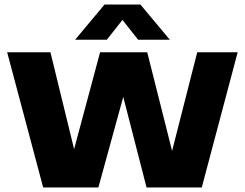

<svg xmlns="http://www.w3.org/2000/svg" viewBox="-20 -825 1078 845"><path d="M170 0 11.5 -595H202L329 -75H281L420.5 -595H628L759 -75H715.5L848 -595H1026L868 0H625L498.5 -491.5H548L413 0ZM310.5 -650 440 -805H598L727.5 -650H588L505 -755H533L450 -650Z"/></svg>

Font: Encode Sans SC ExtraBold
Style: Regular
Weight: 800
Version: Version 3.002